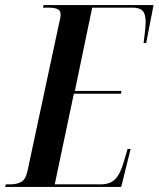

<svg xmlns="http://www.w3.org/2000/svg" viewBox="-52 -734 623 754"><path d="M-32 0 -29 -10H-12Q14 -10 31 -19.5Q48 -29 55 -58L181 -647Q186 -664 186 -678Q186 -693 173.5 -698.5Q161 -704 138 -704H117L119 -714H551L522 -565H512Q514 -582 517 -607.5Q520 -633 520 -648Q520 -678 508.5 -691Q497 -704 469 -704H310L242 -377H425L423 -366H238L163 -10H343Q381 -10 401 -31Q421 -52 433 -95L449 -149H461L424 0Z"/></svg>

Font: Noto Serif Display ExtraCondensed SemiBold
Style: Italic
Weight: 600
Width: 2
Italic angle: -12°
Designer: Monotype Design Team
Foundry: Monotype Imaging Inc.
Version: Version 2.009